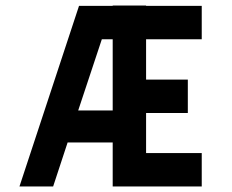

<svg xmlns="http://www.w3.org/2000/svg" viewBox="-20 -670 835 690"><path d="M50 0H171L223 -158H385V0H705V-120H505V-264H655V-384H505V-529H705V-649H505V-650H385V-649H264ZM261 -273 346 -529H385V-273Z"/></svg>

Font: Grotesk 03
Style: Bold
Weight: 500
Designer: Frank Adebiaye, contributions by Jérémy Landes, Ariel Martín Pérez
Foundry: Velvetyne Type Foundry
Version: Version 3.000;Glyphs 3.1.2 (3150)